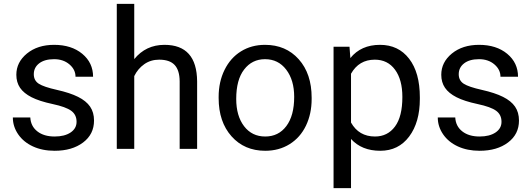

<svg xmlns="http://www.w3.org/2000/svg" viewBox="-20 -770 2753 993"><path d="M376 -140.1C376 -117 365.6 -98.6 345 -84.7C324.3 -70.9 296.9 -64 262.7 -64C225.6 -64 195.7 -72.8 173.1 -90.6C150.5 -108.3 138.3 -132.3 136.7 -162.6H46.4C46.4 -131.3 55.6 -102.3 74 -75.4C92.4 -48.6 117.8 -27.7 150.4 -12.7C182.9 2.3 220.4 9.8 262.7 9.8C322.9 9.8 371.9 -4.5 409.7 -33C447.4 -61.4 466.3 -99.3 466.3 -146.5C466.3 -174.8 459.6 -198.8 446 -218.5C432.5 -238.2 411.8 -255 383.8 -269C355.8 -283 319.3 -295.1 274.2 -305.2C229.1 -315.3 197.9 -325.8 180.7 -336.9C163.4 -348 154.8 -364.4 154.8 -386.2C154.8 -409.3 164.1 -428.1 182.6 -442.4C201.2 -456.7 226.9 -463.9 259.8 -463.9C291.7 -463.9 318.1 -454.9 339.1 -437C360.1 -419.1 370.6 -397.8 370.6 -373H461.4C461.4 -421.2 442.8 -460.8 405.5 -491.7C368.2 -522.6 319.7 -538.1 259.8 -538.1C202.8 -538.1 156 -523.1 119.4 -493.2C82.8 -463.2 64.5 -426.6 64.5 -383.3C64.5 -357.3 70.9 -334.8 83.7 -315.9C96.6 -297 116.5 -280.8 143.3 -267.1C170.2 -253.4 206.5 -241.7 252.2 -231.9C297.9 -222.2 330 -210.5 348.4 -197C366.8 -183.5 376 -164.6 376 -140.1Z M674.3 -464.4V-750H584V0H674.3V-376.5C686.7 -401.9 703.9 -422.4 726.1 -438C748.2 -453.6 773.9 -461.4 803.2 -461.4C839.4 -461.4 866 -452.3 883.1 -434.1C900.1 -415.9 908.9 -387.7 909.2 -349.6V0H999.5V-349.1C998.5 -475.1 942.2 -538.1 830.6 -538.1C766.4 -538.1 714.4 -513.5 674.3 -464.4Z M1110.8 -269V-262.7C1110.8 -180.7 1133.1 -114.7 1177.5 -64.9C1221.9 -15.1 1279.9 9.8 1351.6 9.8C1399.1 9.8 1441.2 -1.6 1477.8 -24.4C1514.4 -47.2 1542.6 -79 1562.3 -119.9C1581.9 -160.7 1591.8 -206.9 1591.8 -258.3V-264.6C1591.8 -347.3 1569.6 -413.6 1525.1 -463.4C1480.7 -513.2 1422.5 -538.1 1350.6 -538.1C1304 -538.1 1262.6 -526.9 1226.3 -504.4C1190 -481.9 1161.7 -450 1141.4 -408.7C1121 -367.4 1110.8 -320.8 1110.8 -269ZM1201.7 -258.3C1201.7 -324.4 1215.3 -375.2 1242.7 -410.6C1270 -446.1 1306 -463.9 1350.6 -463.9C1396.2 -463.9 1432.7 -445.9 1460.2 -409.9C1487.7 -373.9 1501.5 -327 1501.5 -269C1501.5 -204.3 1488 -153.9 1460.9 -117.9C1433.9 -81.9 1397.5 -64 1351.6 -64C1306 -64 1269.6 -81.7 1242.4 -117.2C1215.3 -152.7 1201.7 -199.7 1201.7 -258.3Z M2151.4 -258.3V-266.6C2151.4 -351.9 2132.9 -418.5 2095.9 -466.3C2059 -514.2 2008.8 -538.1 1945.3 -538.1C1879.9 -538.1 1828.8 -515.3 1792 -469.7L1787.6 -528.3H1705.1V203.1H1795.4V-51.3C1832.2 -10.6 1882.6 9.8 1946.8 9.8C2009.6 9.8 2059.4 -14.8 2096.2 -64C2133 -113.1 2151.4 -177.9 2151.4 -258.3ZM2061 -268.6C2061 -200.8 2048.3 -149.8 2022.7 -115.5C1997.2 -81.1 1962.7 -64 1919.4 -64C1863.8 -64 1822.4 -88.1 1795.4 -136.2V-388.7C1822.8 -437.2 1863.8 -461.4 1918.5 -461.4C1962.7 -461.4 1997.6 -444.2 2022.9 -409.7C2048.3 -375.2 2061 -328.1 2061 -268.6Z M2573.7 -140.1C2573.7 -117 2563.4 -98.6 2542.7 -84.7C2522.1 -70.9 2494.6 -64 2460.4 -64C2423.3 -64 2393.5 -72.8 2370.8 -90.6C2348.2 -108.3 2336.1 -132.3 2334.5 -162.6H2244.1C2244.1 -131.3 2253.3 -102.3 2271.7 -75.4C2290.1 -48.6 2315.6 -27.7 2348.1 -12.7C2380.7 2.3 2418.1 9.8 2460.4 9.8C2520.7 9.8 2569.7 -4.5 2607.4 -33C2645.2 -61.4 2664.1 -99.3 2664.1 -146.5C2664.1 -174.8 2657.3 -198.8 2643.8 -218.5C2630.3 -238.2 2609.5 -255 2581.5 -269C2553.5 -283 2517 -295.1 2471.9 -305.2C2426.8 -315.3 2395.7 -325.8 2378.4 -336.9C2361.2 -348 2352.5 -364.4 2352.5 -386.2C2352.5 -409.3 2361.8 -428.1 2380.4 -442.4C2398.9 -456.7 2424.6 -463.9 2457.5 -463.9C2489.4 -463.9 2515.9 -454.9 2536.9 -437C2557.9 -419.1 2568.4 -397.8 2568.4 -373H2659.2C2659.2 -421.2 2640.5 -460.8 2603.3 -491.7C2566 -522.6 2517.4 -538.1 2457.5 -538.1C2400.6 -538.1 2353.8 -523.1 2317.1 -493.2C2280.5 -463.2 2262.2 -426.6 2262.2 -383.3C2262.2 -357.3 2268.6 -334.8 2281.5 -315.9C2294.4 -297 2314.2 -280.8 2341.1 -267.1C2367.9 -253.4 2404.2 -241.7 2450 -231.9C2495.7 -222.2 2527.8 -210.5 2546.1 -197C2564.5 -183.5 2573.7 -164.6 2573.7 -140.1Z"/></svg>

Font: Roboto1
Style: rg
Weight: 400
Designer: Google
Version: Version 2.137; 2017